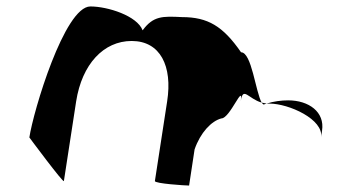

<svg xmlns="http://www.w3.org/2000/svg" viewBox="-20 -575 1072 595"><path d="M71 -149C71 -149 177 -6 178 -14L216 -261C234 -376 301 -448 388 -448C477 -448 515 -370 498 -261L460 -14C459 -6 555 0 566 0L583 -112C601 -164 635 -200 666 -208C693 -208 735 -320 726 -261C733 -309 749 -269 791 -257C772 -290 760 -413 727 -413C671 -494 624 -522 544 -522C484 -525 455 -526 422 -481C405 -526 314 -555 260 -555C180 -555 83 -230 71 -149ZM791 -257C793 -254 795 -252 797 -251L806 -254ZM806 -254H815C875 -254 984 -205 975 -149L978 -170C987 -228 937 -264 873 -264C852 -264 828 -261 806 -254Z"/></svg>

Font: Ampere
Style: SCIta
Weight: 400
Version: Version 1